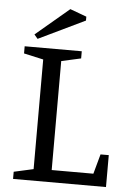

<svg xmlns="http://www.w3.org/2000/svg" viewBox="-56 -840 589 881"><g transform="rotate(5 239.0 -399.5)"><path d="M38 0V-33L128 -53V-558L38 -578V-611H301V-578L211 -558V-56H403L428 -147H466V0ZM94 -650 78 -669 232 -799 308 -771V-753Z"/></g></svg>

Font: Manuale
Style: Regular
Weight: 400
Designer: Eduardo Tunni / Pablo Cosgaya
Foundry: Eduardo Tunni / Pablo Cosgaya
Version: Version 1.002